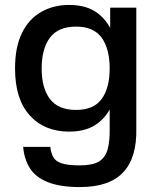

<svg xmlns="http://www.w3.org/2000/svg" viewBox="-20 -542 647 779"><path d="M261 -8Q160 -8 100.5 -74Q41 -140 41 -264Q41 -351 69 -408Q97 -465 147 -493.5Q197 -522 261 -522Q333 -522 377.5 -487.5Q422 -453 442 -394.5Q462 -336 462 -264Q462 -193 442 -135Q422 -77 377.5 -42.5Q333 -8 261 -8ZM289 -96Q360 -96 392.5 -140.5Q425 -185 425 -264Q425 -344 392.5 -389Q360 -434 289 -434Q216 -434 182.5 -389Q149 -344 149 -264Q149 -185 182.5 -140.5Q216 -96 289 -96ZM427 -511H533V-9H425V-399L427 -407ZM533 -22Q536 97 480 157Q424 217 304 217Q224 217 174 197Q124 177 101 140Q78 103 74 54H184Q187 79 196.5 96Q206 113 231 121Q256 129 304 129Q355 129 381 113.5Q407 98 416.5 64.5Q426 31 425 -22Z"/></svg>

Font: 42dot Sans Light SemiBold
Style: Regular
Weight: 600
Version: Version 1.000